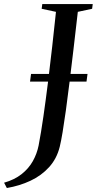

<svg xmlns="http://www.w3.org/2000/svg" viewBox="-111 -763 474 940"><path d="M-77.5 157.5 -91 131.5Q-40 117 -5.2 89.5Q29.5 62 49.8 25.8Q70 -10.5 78 -50.5Q90 -113 101.5 -192.8Q113 -272.5 124 -360.8Q135 -449 144.8 -537.2Q154.5 -625.5 163 -705L93 -720L96 -743H343L340 -720L270 -705Q259 -609 248.8 -521.8Q238.5 -434.5 229.2 -359Q220 -283.5 211.5 -222.2Q203 -161 195.5 -116Q188 -71 181.5 -44.5Q167 14 129.2 55.5Q91.5 97 38 122Q-15.5 147 -77.5 157.5ZM36 -363.5 41 -401H317.5L312.5 -363.5Z"/></svg>

Font: Merriweather 120pt
Style: Italic
Weight: 400
Italic angle: -7.8°
Version: Version 2.101